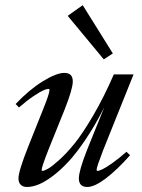

<svg xmlns="http://www.w3.org/2000/svg" viewBox="-20 -725 561 756"><path d="M388.7 -491.2 246.6 -662.6 305.7 -704.6 424.3 -514.6ZM86.4 11.2Q70.3 11.2 61.5 2.4Q52.7 -6.3 52.7 -22.5Q52.7 -51.3 91.8 -149.4L149.9 -294.9Q174.8 -356.4 174.8 -370.6Q174.8 -375 170.9 -375Q164.1 -375 151.4 -369.6Q138.7 -364.3 112.3 -346.7Q85.9 -329.1 54.7 -301.8L41.5 -315.4Q95.2 -372.1 148.7 -405Q202.1 -438 233.4 -438Q266.6 -438 266.6 -404.3Q266.6 -375 234.4 -293.5L172.4 -139.6Q144 -67.9 144 -56.2Q144 -52.2 147.9 -52.2Q153.3 -52.2 168 -60.1Q182.6 -67.9 211.4 -93.5Q240.2 -119.1 272.2 -158.2Q304.2 -197.3 346.4 -269.3Q388.7 -341.3 428.2 -432.1H505.9L386.2 -133.8Q360.4 -66.9 360.4 -56.6Q360.4 -52.2 364.3 -52.2Q370.1 -52.2 383.5 -58.6Q397 -64.9 422.6 -83Q448.2 -101.1 478 -127.4L492.2 -113.8Q441.9 -57.1 397.2 -22.9Q352.5 11.2 323.7 11.2Q290.5 11.2 290.5 -22.5Q290.5 -52.2 321.8 -132.3L390.6 -302.7Q356 -233.9 318.8 -178.5Q281.7 -123 249.5 -88.4Q217.3 -53.7 185.8 -30.5Q154.3 -7.3 130.4 2Q106.4 11.2 86.4 11.2Z"/></svg>

Font: Elstob 14pt Medium
Style: Italic
Weight: 500
Italic angle: -20°
Designer: Peter S. Baker
Version: Version 1.015